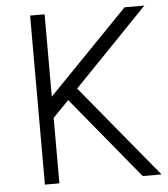

<svg xmlns="http://www.w3.org/2000/svg" viewBox="-51 -746 695 792"><g transform="rotate(-5 296.5 -350.0)"><path d="M103 0H163V-271L229 -339L508 0H586L270 -383L576 -700H494L163 -359V-700H103Z"/></g></svg>

Font: Unageo Variable
Style: Regular
Weight: 300
Designer: Richard Sepsi
Foundry: Richard Sepsi
Version: Version 2.200